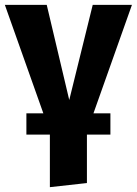

<svg xmlns="http://www.w3.org/2000/svg" viewBox="-26 -551 565 793"><path d="M360 -83H430V5H333V205L180 222V5H83V-83H153L-6 -531H167L260 -138L357 -531H519Z"/></svg>

Font: FiraGOUPP
Style: Bold
Weight: 700
Designer: bBox Type
Foundry: bBox Type GmbH
Version: Version 1.001